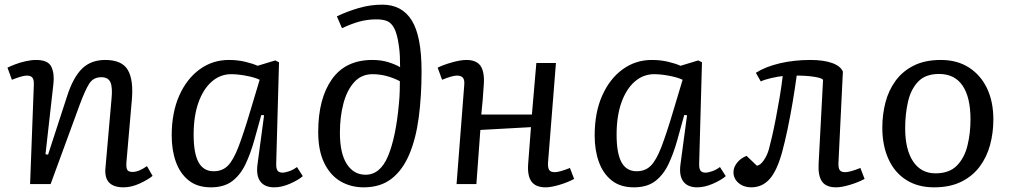

<svg xmlns="http://www.w3.org/2000/svg" viewBox="-20 -789 4337 823"><path d="M634 -35Q615 -19 579 -2.5Q543 14 510 14Q424 14 432 -69L458 -365Q463 -414 453.5 -436Q444 -458 414 -458Q380 -458 362.5 -430.5Q345 -403 322 -341L197 0H109L125 -425Q126 -447 119 -456Q112 -465 95 -465Q76 -465 31 -447L12 -499Q24 -505 44.5 -513Q65 -521 89.5 -526.5Q114 -532 135 -532Q186 -532 200 -503Q214 -474 209 -430L175 -128L186 -126L268 -378Q294 -458 332 -495Q370 -532 431 -532Q503 -532 528 -489Q553 -446 545 -359L522 -95Q520 -70 525.5 -61Q531 -52 548 -52Q575 -52 610 -77Z M1164 -90Q1163 -67 1169.5 -58Q1176 -49 1191 -49Q1202 -49 1219.5 -55Q1237 -61 1253 -73L1278 -34Q1260 -18 1224 -2Q1188 14 1155 14Q1115 14 1096 -11Q1077 -36 1084 -86L1112 -295L1100 -296L1070 -188Q1054 -131 1032.5 -85.5Q1011 -40 976 -13Q941 14 884 14Q826 14 789 -15.5Q752 -45 734 -95Q716 -145 716 -208Q716 -306 748 -378.5Q780 -451 835.5 -491.5Q891 -532 961 -532Q999 -532 1032 -524Q1065 -516 1084 -507L1160 -530L1176 -522ZM896 -55Q933 -55 956.5 -78.5Q980 -102 1002 -159Q1024 -216 1054 -317L1093 -447Q1073 -457 1036.5 -464Q1000 -471 971 -471Q924 -471 887.5 -439Q851 -407 830.5 -349Q810 -291 810 -212Q810 -132 831 -93.5Q852 -55 896 -55Z M1424 -719Q1468 -740 1517.5 -754.5Q1567 -769 1619 -769Q1703 -769 1745 -701.5Q1787 -634 1787 -484Q1787 -377 1775 -286Q1763 -195 1734.5 -127.5Q1706 -60 1658.5 -23Q1611 14 1539 14Q1484 14 1440 -11.5Q1396 -37 1370 -90Q1344 -143 1344 -223Q1344 -366 1402.5 -449Q1461 -532 1576 -532Q1614 -532 1644.5 -522.5Q1675 -513 1695 -501Q1695 -527 1694 -548.5Q1693 -570 1690 -591Q1683 -643 1670 -667.5Q1657 -692 1638.5 -699Q1620 -706 1594 -706Q1555 -706 1520.5 -696.5Q1486 -687 1446 -668ZM1547 -40Q1610 -40 1643.5 -120.5Q1677 -201 1690 -345Q1693 -375 1693.5 -401.5Q1694 -428 1694 -441Q1636 -471 1577 -471Q1529 -471 1498 -436.5Q1467 -402 1452 -345Q1437 -288 1437 -220Q1437 -132 1466.5 -86Q1496 -40 1547 -40Z M2256 -244 2039 -232 2022 0H1937L1970 -425Q1972 -447 1964 -456Q1956 -465 1939 -465Q1919 -465 1875 -447L1856 -499Q1880 -511 1917 -521.5Q1954 -532 1979 -532Q2022 -532 2039.5 -507Q2057 -482 2054 -430Q2052 -394 2049 -360Q2046 -326 2043 -298H2260L2279 -519H2363L2329 -91Q2328 -70 2334 -60.5Q2340 -51 2358 -51Q2378 -51 2423 -69L2441 -22Q2413 -7 2377.5 3.5Q2342 14 2319 14Q2276 14 2258 -11Q2240 -36 2244 -88Z M2977 -90Q2976 -67 2982.5 -58Q2989 -49 3004 -49Q3015 -49 3032.5 -55Q3050 -61 3066 -73L3091 -34Q3073 -18 3037 -2Q3001 14 2968 14Q2928 14 2909 -11Q2890 -36 2897 -86L2925 -295L2913 -296L2883 -188Q2867 -131 2845.5 -85.5Q2824 -40 2789 -13Q2754 14 2697 14Q2639 14 2602 -15.5Q2565 -45 2547 -95Q2529 -145 2529 -208Q2529 -306 2561 -378.5Q2593 -451 2648.5 -491.5Q2704 -532 2774 -532Q2812 -532 2845 -524Q2878 -516 2897 -507L2973 -530L2989 -522ZM2709 -55Q2746 -55 2769.5 -78.5Q2793 -102 2815 -159Q2837 -216 2867 -317L2906 -447Q2886 -457 2849.5 -464Q2813 -471 2784 -471Q2737 -471 2700.5 -439Q2664 -407 2643.5 -349Q2623 -291 2623 -212Q2623 -132 2644 -93.5Q2665 -55 2709 -55Z M3220 -477Q3261 -503 3322 -517.5Q3383 -532 3454 -532Q3510 -532 3546.5 -519Q3583 -506 3593 -482L3574 -91Q3573 -70 3579 -60.5Q3585 -51 3603 -51Q3623 -51 3668 -69L3686 -22Q3658 -7 3622.5 3.5Q3587 14 3564 14Q3521 14 3503.5 -11Q3486 -36 3489 -88L3508 -447Q3502 -455 3469 -460Q3436 -465 3395 -465Q3388 -413 3378 -353Q3368 -293 3356 -236Q3344 -179 3332 -135Q3310 -56 3278.5 -21Q3247 14 3200 14Q3168 14 3146 -4.5Q3124 -23 3124 -51Q3124 -72 3139.5 -91.5Q3155 -111 3180 -121L3224 -79Q3239 -80 3254 -102Q3269 -124 3276 -150Q3281 -168 3289 -202.5Q3297 -237 3305.5 -281Q3314 -325 3322 -372Q3330 -419 3335 -463Q3315 -461 3286.5 -454.5Q3258 -448 3241 -440Z M3984 14Q3914 14 3864 -18Q3814 -50 3788 -108Q3762 -166 3762 -242Q3762 -298 3775.5 -350Q3789 -402 3819 -443Q3849 -484 3897 -508Q3945 -532 4013 -532Q4083 -532 4133.5 -499.5Q4184 -467 4211 -410Q4238 -353 4238 -277Q4238 -220 4224 -168Q4210 -116 4179.5 -75Q4149 -34 4100.5 -10Q4052 14 3984 14ZM3990 -46Q4049 -46 4081.5 -79Q4114 -112 4127 -165Q4140 -218 4140 -277Q4140 -372 4106 -422Q4072 -472 4005 -472Q3947 -472 3915.5 -439Q3884 -406 3872 -352.5Q3860 -299 3860 -239Q3860 -148 3894 -97Q3928 -46 3990 -46Z"/></svg>

Font: Literata 7pt
Style: Italic
Weight: 400
Italic angle: -2°
Designer: Latin by Veronika Burian and Jose Scaglione. Greek by Irene Vlachou. Cyrillic by Vera Evstafieva
Foundry: TypeTogether
Version: Version 3.002